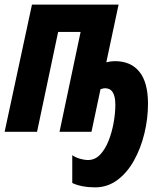

<svg xmlns="http://www.w3.org/2000/svg" viewBox="-30 -569 721 829"><path d="M380 240Q352 240 326 235Q300 230 282 221V101Q296 111 315.5 116.5Q335 122 349 122Q380 122 402 99Q424 76 438.5 39.5Q453 3 460.5 -38.5Q468 -80 468 -117Q468 -188 424 -188Q418 -188 413.5 -186.5Q409 -185 404 -184L365 0H227L318 -431H221L130 0H-10L108 -549H482L429 -300Q449 -305 466 -305Q535 -305 572 -259Q609 -213 609 -121Q609 -57 593.5 7Q578 71 548.5 124Q519 177 476.5 208.5Q434 240 380 240Z"/></svg>

Font: Noto Sans ExtraCondensed ExtraBold
Style: Italic
Weight: 800
Width: 2
Italic angle: -12°
Designer: Monotype Design Team
Foundry: Monotype Imaging Inc.
Version: Version 2.013; ttfautohint (v1.8.4.7-5d5b)